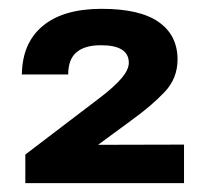

<svg xmlns="http://www.w3.org/2000/svg" viewBox="-20 -746 461 433"><path d="M37.1 -333H395V-419.9L201.2 -419.4L276.9 -475.1Q322.3 -507.8 351.3 -538.6Q380.4 -569.3 380.4 -611.8Q380.4 -666.5 337.9 -696.3Q295.4 -726.1 209.5 -726.1Q123 -726.1 76.7 -687.7Q30.3 -649.4 29.3 -578.1H133.8Q133.8 -612.3 152.6 -628.2Q171.4 -644 207.5 -644Q239.3 -644 254.9 -634Q270.5 -624 270.5 -604.5Q270.5 -588.9 254.2 -569.6Q237.8 -550.3 205.1 -525.4L37.1 -397.5Z"/></svg>

Font: Roboto Flex
Style: wght 600 wdth 140 opsz 13.0 GRAD 0.00 slnt 0.00 XTRA 468 XOPQ 96 YOPQ 79 YTLC 514 YTUC 712 YTAS 750 YTDE -203.00 YTFI 738
Weight: 600
Width: 8
Designer: Berlow after Robertson
Foundry: Google
Version: Version 3.100